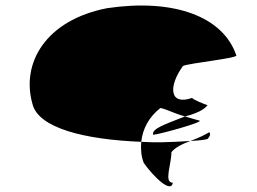

<svg xmlns="http://www.w3.org/2000/svg" viewBox="-20 -564 913 681"><path d="M95 -196C115 -110 279 -69 481 -61C486 -107 508 -149 549 -181C573 -176 591 -164 636 -151C679 -162 704 -175 716 -191C709 -193 660 -212 662 -217C581 -188 576 -257 629 -330C649 -340 829 -358 818 -368C771 -506 596 -570 360 -535C143 -493 54 -341 95 -196ZM481 -61C479 -37 480 -11 490 14C524 62 587 124 593 84C560 84 588 20 588 -24C598 -38 622 -52 655 -64C577 -59 530 -58 481 -61ZM523 -86C540 -86 700 -130 688 -136C669 -141 654 -146 636 -151C563 -122 518 -108 523 -86ZM662 -217C662 -217 662 -218 662 -218C662 -218 662 -217 662 -217ZM655 -64C691 -66 707 -68 716 -71C721 -76 730 -88 722 -95C710 -88 691 -77 655 -64ZM717 -192 716 -191C717 -191 718 -191 717 -190Z"/></svg>

Font: Ampere
Style: SCUltExt
Weight: 400
Version: Version 1